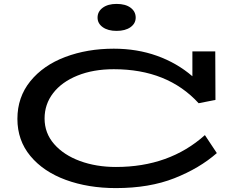

<svg xmlns="http://www.w3.org/2000/svg" viewBox="-20 -949 1206 982"><path d="M1089 -166Q1000 -88 872 -37.5Q744 13 573 13Q431 13 316.5 -29Q202 -71 135.5 -151Q69 -231 69 -341Q69 -452 135 -533.5Q201 -615 313.5 -657.5Q426 -700 562 -700Q681 -700 783 -663.5Q885 -627 964 -559V-686H1081L1082 -438L996 -421Q837 -595 562 -595Q457 -595 376.5 -562.5Q296 -530 252 -473Q208 -416 208 -343Q208 -268 257 -212Q306 -156 389 -125.5Q472 -95 573 -95Q846 -95 1028 -258ZM479 -859Q479 -890 505.5 -909.5Q532 -929 576 -929Q622 -929 648 -909.5Q674 -890 674 -859Q674 -829 647.5 -810Q621 -791 576 -791Q532 -791 505.5 -810Q479 -829 479 -859Z"/></svg>

Font: BioRhyme Expanded
Style: Bold
Weight: 700
Width: 7
Designer: Aoife Mooney
Foundry: Aoife Mooney Type
Version: Version 1.000